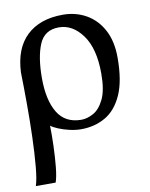

<svg xmlns="http://www.w3.org/2000/svg" viewBox="-79 -519 621 797"><g transform="rotate(-10 231.5 -120.5)"><path d="M240.7 -461.4Q294.9 -461.4 338.9 -436.5Q382.8 -411.6 408.4 -363.8Q434.1 -315.9 434.1 -246.6Q434.1 -148.4 407.7 -90.1Q381.3 -31.7 336.2 -5.9Q291 20 233.9 20Q211.4 20 185.8 14.2Q160.2 8.3 139.2 -0.5Q118.2 -9.3 108.9 -17.1Q109.9 21 108.4 67.9Q106.9 114.7 102.8 156.2Q98.6 197.8 90.8 219.7H7.3Q16.1 193.4 21 139.2Q25.9 85 28.1 16.6Q30.3 -51.8 30 -123Q29.8 -194.3 28.3 -255.4Q32.7 -356 88.1 -408.7Q143.6 -461.4 240.7 -461.4ZM215.3 -412.6Q154.8 -412.6 132.3 -359.1Q109.9 -305.7 109.9 -216.8Q109.9 -124.5 141.8 -71.5Q173.8 -18.6 241.7 -18.6Q266.1 -18.6 292.5 -33Q318.8 -47.4 337.4 -85.2Q356 -123 356 -193.4Q356 -298.8 314.7 -355.7Q273.4 -412.6 215.3 -412.6Z"/></g></svg>

Font: Charis
Style: Regular
Weight: 400
Designer: Walt Agee, Miriam Martin, Annie Olsen, Victor Gaultney, Lorna Priest, Alan Ward, Bob Hallissy, Martin Hosken, Sharon Cor
Foundry: SIL Global
Version: Version 7.000